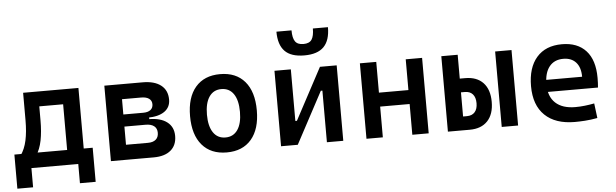

<svg xmlns="http://www.w3.org/2000/svg" viewBox="-54 -982 4209 1312"><g transform="rotate(-5 2051.0 -325.5)"><path d="M163.6 -80.1 59.1 -92.3Q87.9 -132.8 100.6 -191.2Q113.3 -249.5 113.3 -329.1V-517.6H215.3V-318.8Q215.3 -241.7 203.6 -182.4Q191.9 -123 163.6 -80.1ZM17.1 131.8V-72.8H125V131.8ZM446.3 131.8V-72.8H554.2V131.8ZM378.9 0V-517.6H492.7V0ZM166.5 -415.5V-517.6H441.9V-415.5ZM554.2 -102.1V0H17.1V-102.1Z M775.9 0V-102.5H933.6Q968.3 -102.5 987.3 -118.7Q1006.3 -134.8 1006.3 -165.5Q1006.3 -195.3 986.1 -211.2Q965.8 -227.1 928.2 -227.1H759.8V-263.2H953.1Q1033.7 -263.2 1078.1 -229.2Q1122.6 -195.3 1122.6 -133.3Q1122.6 -69.8 1081.1 -34.9Q1039.6 0 963.9 0ZM670.4 0V-517.6H782.7V0ZM736.3 -243.2V-291H956.5V-243.2ZM759.8 -273.9V-310.1H918.9Q951.2 -310.1 969 -323.7Q986.8 -337.4 986.8 -362.8Q986.8 -387.7 967.8 -401.4Q948.7 -415 914.1 -415H775.9V-517.6H933.6Q1014.2 -517.6 1058.6 -482.9Q1103 -448.2 1103 -384.3Q1103 -331.5 1061.5 -302.7Q1020 -273.9 944.3 -273.9Z M1464.8 9.8Q1356 9.8 1295.9 -60.5Q1235.8 -130.9 1235.8 -258.8Q1235.8 -387.2 1295.9 -457.3Q1356 -527.3 1464.8 -527.3Q1573.7 -527.3 1633.8 -457.3Q1693.8 -387.2 1693.8 -258.8Q1693.8 -130.9 1633.8 -60.5Q1573.7 9.8 1464.8 9.8ZM1464.8 -92.8Q1519 -92.8 1548.6 -136.2Q1578.1 -179.7 1578.1 -258.8Q1578.1 -338.4 1548.6 -381.6Q1519 -424.8 1464.8 -424.8Q1410.6 -424.8 1381.1 -381.6Q1351.6 -338.4 1351.6 -258.8Q1351.6 -179.7 1381.1 -136.2Q1410.6 -92.8 1464.8 -92.8Z M1914.6 0V-163.6H1960.4L2149.4 -517.6H2183.6V-354H2141.1L1952.1 0ZM1837.4 0V-517.6H1949.7V0ZM2151.9 0V-517.6H2264.2V0ZM2050.8 -604.5Q1959.5 -604.5 1916.7 -648.7Q1874 -692.9 1874 -782.7H1977.5Q1977.5 -730.5 1994.1 -706.5Q2010.7 -682.6 2050.8 -682.6Q2091.8 -682.6 2107.9 -707Q2124 -731.4 2124 -782.7H2227.5Q2227.5 -692.4 2184.3 -648.4Q2141.1 -604.5 2050.8 -604.5Z M2737.8 0V-517.6H2850.1V0ZM2423.3 0V-517.6H2535.6V0ZM2470.7 -210.9V-306.6H2814V-210.9Z M3062.5 0V-94.2H3120.6Q3155.8 -94.2 3174.8 -115.7Q3193.8 -137.2 3193.8 -176.8Q3193.8 -216.8 3174.8 -238.3Q3155.8 -259.8 3120.6 -259.8H3052.7V-354H3131.8Q3210.9 -354 3254.4 -307.9Q3297.9 -261.7 3297.9 -176.8Q3297.9 -92.3 3254.4 -46.1Q3210.9 0 3131.8 0ZM2981.9 0V-517.6H3094.2V0ZM3351.1 0V-517.6H3463.4V0Z M3852.5 9.8Q3719.2 9.8 3647 -59.8Q3574.7 -129.4 3574.7 -259.8Q3574.7 -386.7 3636 -457Q3697.3 -527.3 3809.6 -527.3Q3916 -527.3 3974.4 -463.4Q4032.7 -399.4 4032.7 -277.3Q4032.7 -242.2 4029.8 -210.9H3661.6V-293.9H3928.2Q3928.2 -358.4 3897 -392.8Q3865.7 -427.2 3810.5 -427.2Q3748.5 -427.2 3714.6 -384.8Q3680.7 -342.3 3680.7 -264.6Q3680.7 -179.7 3728.3 -135.5Q3775.9 -91.3 3864.3 -91.3Q3897 -91.3 3929.2 -95Q3961.4 -98.6 3994.6 -105L4007.3 -3.9Q3960.4 4.9 3921.4 7.3Q3882.3 9.8 3852.5 9.8Z"/></g></svg>

Font: Cascadia Mono Medium
Style: Regular
Weight: 500
Monospace: yes
Designer: Aaron Bell
Foundry: Saja Typeworks
Version: Version 2407.024